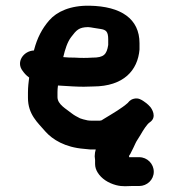

<svg xmlns="http://www.w3.org/2000/svg" viewBox="-20 -516 608 673"><path d="M273.6 -313C262.8 -313 252.7 -313.4 243 -314H241.6C227.5 -314 213.9 -314.6 201.7 -315.8C208 -343 216.3 -369 229.4 -386.1C248 -410.4 256 -420.4 288.8 -421C296.9 -420.3 301.9 -419.5 305.7 -418.7L332.3 -414.5C351.2 -411.6 359.3 -406 359.3 -378V-358.4C354.1 -325.2 344.1 -314 304.3 -314H302.9C294 -313.4 284.5 -313 273.6 -313ZM313.3 45V59C313.3 69.9 316.9 80 322.3 88.7C335.5 110.1 359 125.4 386.5 132.8C410 139.1 428.9 136 442 136H468C495 136 519 114.6 519 86C519 58.3 496.3 35 468 35H442C438.6 35 437.7 35 432.7 35.1C432.6 34.8 432.5 33.3 432.3 30.3C432.8 29.3 435.2 25.7 436.7 23.6L447.8 1.4C454.5 -12.1 455.3 -16.3 462 -26.4L472.5 -43.2C482.5 -60.7 495.2 -80.7 504.9 -87.2C532.3 -105.5 511 -136.3 506.8 -141.1C497.8 -151.6 487.7 -158.5 483.2 -161.4C476 -166.1 465 -173.9 449.3 -169.9C434.6 -166.2 430.4 -157.4 427.9 -155.2C406.5 -136.3 378.1 -120 344.7 -99.7C332.4 -92.2 338.4 -94.7 329.8 -93H303C289.4 -93 284.1 -94.3 271.7 -97.7L260.5 -101.3C248.2 -107.8 241.5 -110.8 230.9 -119C213.2 -133.7 181.5 -149.5 181.5 -175.6V-193C181.5 -200.5 182 -207 183.2 -216.3L200.8 -215.2C222.3 -213.8 249.2 -212 273.6 -212C285.1 -212 296.1 -212.3 307 -212.9C413.7 -213.4 462.9 -269.6 469 -342.5V-364.6C469 -449.9 404.6 -494 293.8 -496C226.6 -497.2 179.1 -475.3 152.5 -444.6C127.4 -415.8 110.3 -382.6 99.6 -341.8C99.2 -340.4 99 -339.1 99 -339.1C62 -337.5 35.2 -298.3 59.3 -267.6C64.3 -260.6 70.8 -252.2 82.2 -244.2C80.3 -229.9 78 -210.2 78 -192V-173.1C78 -114.3 112.9 -85.7 139.3 -54.8C164.3 -26.8 207.8 0.6 275 5.8L297.2 8H315.6C313.5 15 312 22.8 312 31V32.6C312.7 36.9 313.3 42.3 313.3 45Z"/></svg>

Font: NumbBunny
Style: Bk
Weight: 400
Designer: Robert Jablonski
Foundry: Cannot Into Space Fonts
Version: Version 1.0